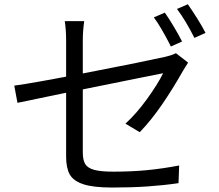

<svg xmlns="http://www.w3.org/2000/svg" viewBox="-20 -835 1017 890"><path d="M823.9 -642.6 772 -619.4 764.2 -635Q749.1 -664.7 729.6 -698.2Q710 -731.8 693.1 -754.5L744 -776.4Q763.1 -749.5 785.9 -711.2Q808.8 -672.9 823.9 -642.6ZM932.7 -682.5 881.2 -659.3Q840.2 -740.8 800.4 -793.5L850.7 -815.3Q870.1 -787.7 894.6 -748.8Q919.1 -709.8 932.7 -682.5ZM286.5 -647.9Q286.5 -669.2 285 -693.1Q283.4 -716.9 280.2 -736.9H370.5Q367.2 -716.6 365.5 -692.4Q363.8 -668.2 363.8 -647.9V-128.4Q363.8 -92.9 375.2 -74.3Q386.7 -55.8 417.1 -47.5Q447.4 -39.3 506.1 -39.3Q590.1 -39.3 663.1 -46.4Q736.2 -53.6 810.5 -68L807.5 14Q738.9 24 664.3 29.2Q589.7 34.3 500.6 34.3Q412.2 34.3 366 18.9Q319.7 3.5 303.1 -26.7Q286.5 -57 286.5 -108.4ZM827.9 -506.2 825 -501.3Q780.4 -422.1 730.1 -349.1Q679.8 -276 627.8 -222.3L561.4 -261.8Q612.5 -308.1 661.8 -376.5Q711.1 -444.8 736.2 -495.5L632.4 -474.9Q179.3 -383.9 61 -358.3L46.1 -438.1Q128.1 -448.6 390.2 -499.6Q652.3 -550.5 744.5 -571.3Q780.4 -579.8 795.5 -588.5L851.8 -544.8Q839 -525.4 827.9 -506.2Z"/></svg>

Font: Min Sans VF VF
Style: Regular
Weight: 400
Designer: Jinseong-Kim, NotoSansCJK, Nunito
Foundry: Jinseong-Kim
Version: Version 1.420;Glyphs 3.1.2 (3151)